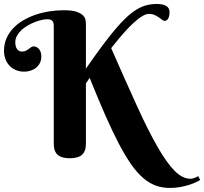

<svg xmlns="http://www.w3.org/2000/svg" viewBox="-20 -781 1018 957"><path d="M408.2 -439Q451.7 -501.5 487.5 -549.8Q523.4 -598.1 553.7 -634Q584 -669.9 610.1 -694.3Q636.2 -718.8 660.9 -733.6Q685.5 -748.5 710 -754.9Q734.4 -761.2 761.2 -761.2Q825.2 -761.2 825.2 -720.2Q825.2 -714.8 824.2 -707.5Q823.2 -700.2 820.6 -693.4Q817.9 -686.5 813 -681.6Q808.1 -676.8 800.8 -676.8Q795.4 -676.8 788.3 -682.1Q781.2 -687.5 772 -694.1Q762.7 -700.7 750.5 -706.3Q738.3 -711.9 723.1 -711.9Q706.5 -711.9 685.3 -698.2Q664.1 -684.6 639.4 -661.1Q614.7 -637.7 588.1 -606.7Q561.5 -575.7 534.2 -541Q607.4 -374 663.3 -251.5Q719.2 -128.9 765.4 -48.6Q811.5 31.7 850.6 70.8Q889.6 109.9 929.2 109.9Q936 109.9 942.9 107.9Q949.7 106 955.1 103.5Q961.4 101.1 967.8 97.2L978 116.2Q969.7 121.1 955.3 127.9Q940.9 134.8 921.1 140.9Q901.4 147 877.4 151.4Q853.5 155.8 826.2 155.8Q788.6 155.8 756.3 144Q724.1 132.3 693.6 106.2Q663.1 80.1 633.5 37.8Q604 -4.4 572 -65.4Q540 -126.5 504.4 -207.5Q468.8 -288.6 426.8 -393.1L408.2 -365.2V-64Q408.2 -26.4 388.4 -9.3Q368.7 7.8 328.1 7.8Q287.1 7.8 267.6 -9.3Q248 -26.4 248 -64V-651.9Q248 -662.6 245.6 -668.9Q243.2 -675.3 238.8 -679Q234.4 -682.6 228.3 -683.8Q222.2 -685.1 214.8 -685.1Q204.1 -685.1 188.2 -681.6Q172.4 -678.2 154.8 -671.4Q137.2 -664.6 119.4 -654.5Q101.6 -644.5 87.6 -631.8Q73.7 -619.1 64.9 -603.5Q56.2 -587.9 56.2 -569.8Q56.2 -554.2 60.3 -544.9Q64.5 -535.6 69.8 -531Q75.2 -526.4 80.8 -525.1Q86.4 -523.9 88.9 -523.9Q101.1 -523.9 108.9 -528.1Q116.7 -532.2 123 -536.9Q129.4 -541.5 135 -545.7Q140.6 -549.8 147.9 -549.8Q153.8 -549.8 160.4 -547.1Q167 -544.4 172.6 -538.6Q178.2 -532.7 182.1 -523.2Q186 -513.7 186 -500Q186 -480.5 178.5 -466.3Q170.9 -452.1 158.9 -442.6Q147 -433.1 131.6 -428.5Q116.2 -423.8 101.1 -423.8Q77.6 -423.8 58.8 -431.9Q40 -439.9 26.9 -454.1Q13.7 -468.3 6.8 -487.3Q0 -506.3 0 -527.8Q0 -561.5 12.2 -589.6Q24.4 -617.7 45.7 -640.1Q66.9 -662.6 95.5 -679.4Q124 -696.3 157.2 -707.5Q190.4 -718.8 226.6 -724.4Q262.7 -730 298.8 -730Q338.9 -730 361.1 -722.4Q383.3 -714.8 393.8 -704.1Q404.3 -693.4 406.2 -681.6Q408.2 -669.9 408.2 -662.1Z"/></svg>

Font: Berkshire Swash
Style: Regular
Weight: 400
Designer: Astigmatic (AOETI)
Foundry: Astigmatic (AOETI)
Version: Version 1.001